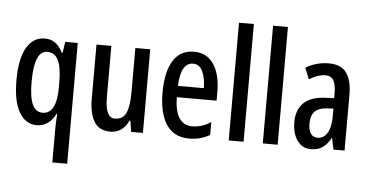

<svg xmlns="http://www.w3.org/2000/svg" viewBox="-61 -877 2364 1235"><g transform="rotate(5 1121.0 -260.0)"><path d="M316 21Q316 5 317 -19Q318 -43 320 -74H316Q273 10 195 10Q122 10 81 -61Q40 -132 40 -267Q40 -406 82 -478Q124 -550 199 -550Q237 -550 265 -531Q293 -512 315 -469H321L331 -540H412V240H316ZM225 -73Q316 -73 316 -247V-273Q316 -373 293.5 -419.5Q271 -466 222 -466Q138 -466 138 -266Q138 -166 159.5 -119.5Q181 -73 225 -73Z M880 -540V0H804L793 -71H787Q750 10 669 10Q597 10 565 -43.5Q533 -97 533 -188V-540H629V-210Q629 -76 691 -76Q744 -76 764 -120.5Q784 -165 784 -256V-540Z M1163 -549Q1220 -549 1258 -518Q1296 -487 1315 -432.5Q1334 -378 1334 -309V-248H1077Q1080 -70 1192 -70Q1223 -70 1252 -79Q1281 -88 1312 -108V-25Q1254 10 1180 10Q1109 10 1066 -25.5Q1023 -61 1003 -123.5Q983 -186 983 -267Q983 -404 1028.5 -476.5Q1074 -549 1163 -549ZM1163 -472Q1125 -472 1103 -435.5Q1081 -399 1078 -321H1245Q1245 -385 1225 -428.5Q1205 -472 1163 -472Z M1530 0H1434V-760H1530Z M1750 0H1654V-760H1750Z M2035 -550Q2112 -550 2147 -501.5Q2182 -453 2182 -362V0H2110L2095 -74H2093Q2071 -32 2040.5 -11Q2010 10 1966 10Q1924 10 1897 -13Q1870 -36 1857 -73Q1844 -110 1844 -153Q1844 -235 1890.5 -279Q1937 -323 2023 -327L2086 -330V-361Q2086 -418 2070 -445Q2054 -472 2017 -472Q1973 -472 1913 -437L1884 -509Q1951 -550 2035 -550ZM2042 -260Q1942 -254 1942 -156Q1942 -67 2002 -67Q2041 -67 2064 -105Q2087 -143 2087 -209V-263Z"/></g></svg>

Font: Noto Sans Lao UI ExtCond Med
Style: Regular
Weight: 500
Width: 2
Designer: Monotype Design Team
Foundry: Monotype Imaging Inc.
Version: Version 2.000; ttfautohint (v1.8.4.7-5d5b)